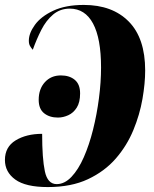

<svg xmlns="http://www.w3.org/2000/svg" viewBox="-25 -744 625 779"><path d="M315 -724Q431 -724 497.5 -656.5Q564 -589 564 -458Q564 -406 553 -342.5Q542 -279 516 -216Q490 -153 445 -101Q400 -49 332 -17Q264 15 169 15Q79 15 37 -15.5Q-5 -46 -5 -95Q-5 -148 38.5 -174.5Q82 -201 146 -201Q146 -101 157 -49Q168 3 205 3Q237 3 265 -26.5Q293 -56 315 -106Q337 -156 352.5 -218Q368 -280 376.5 -345.5Q385 -411 385 -470Q385 -588 352.5 -648.5Q320 -709 258 -709Q219 -709 190.5 -685Q162 -661 142.5 -622.5Q123 -584 108 -542Q101 -550 96.5 -558Q92 -566 92 -579Q92 -609 116.5 -643Q141 -677 191 -700.5Q241 -724 315 -724ZM210 -267Q176 -267 154 -284.5Q132 -302 132 -339Q132 -383 157 -410.5Q182 -438 222 -438Q257 -438 278.5 -420Q300 -402 300 -365Q300 -329 286.5 -307.5Q273 -286 252 -276.5Q231 -267 210 -267Z"/></svg>

Font: Noto Serif Display ExtraCondensed Black
Style: Italic
Weight: 900
Width: 2
Italic angle: -12°
Designer: Monotype Design Team
Foundry: Monotype Imaging Inc.
Version: Version 2.009